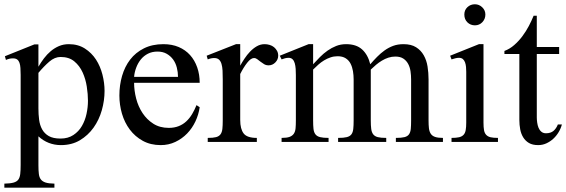

<svg xmlns="http://www.w3.org/2000/svg" viewBox="-25 -655 2613 886"><path d="M457.5 -235.4Q457.5 -190.9 444.8 -146.2Q432.1 -101.6 406.7 -65.9Q381.3 -30.3 343.8 -7.8Q306.2 14.6 255.9 14.6Q226.6 14.6 200.2 4.4Q173.8 -5.9 152.3 -25.9V107.9Q152.3 131.8 154.3 147.7Q156.2 163.6 163.6 173.1Q170.9 182.6 185.3 187.3Q199.7 191.9 226.1 192.4V210.9H-4.9V192.4Q22 191.9 37.1 187.7Q52.2 183.6 59.3 174.1Q66.4 164.6 68.4 147.9Q70.3 131.3 70.3 105.5V-309.1Q70.3 -326.7 69.3 -341.1Q68.4 -355.5 64.9 -365.2Q61.5 -375 54.4 -380.4Q47.4 -385.7 34.7 -385.7Q17.6 -385.7 2.4 -378.4L-2.4 -395.5L133.8 -450.2H152.3V-347.2Q163.6 -366.7 177.7 -385.5Q191.9 -404.3 209.2 -418.9Q226.6 -433.6 247.3 -442.4Q268.1 -451.2 292.5 -451.2Q335 -451.2 366.5 -431.2Q397.9 -411.1 418 -380.1Q438 -349.1 447.8 -310.5Q457.5 -272 457.5 -235.4ZM380.9 -189.9Q380.9 -220.2 375.5 -255.4Q370.1 -290.5 356.2 -321Q342.3 -351.6 317.9 -371.8Q293.5 -392.1 254.4 -392.1Q227.5 -392.1 202.6 -370.6Q177.7 -349.1 152.3 -318.8V-154.8Q152.3 -127.4 155.5 -102.5Q158.7 -77.6 169.4 -58.1Q180.2 -38.6 200.2 -27.1Q220.2 -15.6 254.4 -15.6Q289.1 -15.6 313.7 -32Q338.4 -48.3 353 -73.7Q367.7 -99.1 374.3 -129.9Q380.9 -160.6 380.9 -189.9Z M896.5 -160.2Q891.6 -126 876.7 -94.5Q861.8 -63 838.4 -38.8Q814.9 -14.6 783.9 0Q752.9 14.6 716.8 14.6Q669.9 14.6 634 -5.1Q598.1 -24.9 574 -57.1Q549.8 -89.4 537.8 -130.4Q525.9 -171.4 525.9 -214.4Q525.9 -261.7 538.3 -304.7Q550.8 -347.7 575.7 -380.1Q600.6 -412.6 639.2 -431.9Q677.7 -451.2 729 -451.2Q768.6 -451.2 799.6 -438Q830.6 -424.8 852.1 -400.9Q873.5 -377 885 -344.2Q896.5 -311.5 896.5 -272.9H593.8Q593.8 -237.3 603.3 -200.4Q612.8 -163.6 632.6 -133.5Q652.3 -103.5 682.4 -84.2Q712.4 -64.9 753.9 -64.9Q779.3 -64.9 799.3 -72.8Q819.3 -80.6 834.7 -95Q850.1 -109.4 861.6 -128.7Q873 -147.9 881.8 -169.9ZM796.4 -300.3Q796.4 -321.8 791 -343Q785.6 -364.3 773.9 -380.4Q762.2 -396.5 744.4 -406.7Q726.6 -417 701.7 -417Q676.8 -417 657.7 -407.2Q638.7 -397.5 625.2 -381.1Q611.8 -364.7 603.8 -343.5Q595.7 -322.3 593.8 -300.3Z M1258.8 -397.9Q1258.8 -380.4 1245.6 -366.9Q1232.4 -353.5 1214.8 -353.5Q1202.6 -353.5 1193.8 -358.9Q1185.1 -364.3 1177 -370.4Q1168.9 -376.5 1162.1 -381.8Q1155.3 -387.2 1147 -387.2Q1132.8 -387.2 1115.7 -365.5Q1098.6 -343.8 1083.5 -313.5V-101.6Q1083.5 -59.6 1099.4 -39.1Q1115.2 -18.6 1160.2 -18.6V0H933.6V-18.6Q958.5 -18.6 972.2 -22.2Q985.8 -25.9 992.7 -35.4Q999.5 -44.9 1001.2 -60.5Q1002.9 -76.2 1002.9 -99.1V-288.1Q1002.9 -311 1002 -329.1Q1001 -347.2 997.1 -360.1Q993.2 -373 985.4 -380.1Q977.5 -387.2 963.4 -387.2Q949.2 -387.2 933.6 -380.9L928.7 -397.9L1064 -451.2H1083.5V-352.1Q1091.8 -367.2 1103.3 -384.5Q1114.7 -401.9 1128.9 -416.7Q1143.1 -431.6 1159.9 -441.4Q1176.8 -451.2 1196.3 -451.2Q1207.5 -451.2 1219.2 -447.8Q1231 -444.3 1239.5 -437.3Q1248 -430.2 1253.4 -420.4Q1258.8 -410.6 1258.8 -397.9Z M1801.8 0V-18.6Q1827.1 -18.6 1841.6 -22.2Q1856 -25.9 1862.5 -35.4Q1869.1 -44.9 1870.6 -60.5Q1872.1 -76.2 1872.1 -99.1V-288.6Q1872.1 -307.1 1869.4 -325.9Q1866.7 -344.7 1858.6 -359.9Q1850.6 -375 1836.4 -384.5Q1822.3 -394 1799.3 -394Q1782.7 -394 1767.1 -388.9Q1751.5 -383.8 1737.3 -375.2Q1723.1 -366.7 1710.4 -356Q1697.8 -345.2 1686 -334V-99.1Q1686 -76.2 1688 -60.5Q1689.9 -44.9 1697 -35.4Q1704.1 -25.9 1718.3 -22.2Q1732.4 -18.6 1757.3 -18.6V0H1535.2V-18.6Q1561 -18.6 1575.4 -22.2Q1589.8 -25.9 1596.7 -35.2Q1603.5 -44.4 1605.2 -60.1Q1606.9 -75.7 1606.9 -99.1V-288.6Q1606.9 -307.6 1603.8 -326.7Q1600.6 -345.7 1592.8 -361.1Q1585 -376.5 1570.3 -386Q1555.7 -395.5 1532.7 -395.5Q1515.6 -395.5 1500 -390.1Q1484.4 -384.8 1470.2 -376.2Q1456.1 -367.7 1443.6 -356.4Q1431.2 -345.2 1419.9 -334V-99.1Q1419.9 -76.2 1421.6 -60.5Q1423.3 -44.9 1430.4 -35.4Q1437.5 -25.9 1452.1 -22.2Q1466.8 -18.6 1491.2 -18.6V0H1274.4V-18.6Q1297.9 -18.6 1310.8 -23.2Q1323.7 -27.8 1330.6 -37.6Q1337.4 -47.4 1338.9 -62.7Q1340.3 -78.1 1340.3 -99.1V-308.6Q1340.3 -323.2 1339.4 -337.4Q1338.4 -351.6 1335.2 -363Q1332 -374.5 1325.2 -381.3Q1318.4 -388.2 1306.6 -388.2Q1298.3 -388.2 1290 -386Q1281.7 -383.8 1274.4 -380.9L1266.1 -397.9L1398.9 -451.2H1419.9V-358.4Q1435.1 -375 1451.4 -391.6Q1467.8 -408.2 1486.6 -421.4Q1505.4 -434.6 1526.4 -442.9Q1547.4 -451.2 1572.3 -451.2Q1619.1 -451.2 1646 -426.8Q1672.9 -402.3 1683.6 -358.4Q1698.7 -376 1715.1 -392.6Q1731.4 -409.2 1749.8 -422.4Q1768.1 -435.5 1789.3 -443.4Q1810.5 -451.2 1836.9 -451.2Q1872.6 -451.2 1895 -437Q1917.5 -422.9 1930.4 -399.9Q1943.4 -377 1948 -347.9Q1952.6 -318.8 1952.6 -288.6V-99.1Q1952.6 -78.6 1954.3 -63.5Q1956.1 -48.3 1962.6 -38.1Q1969.2 -27.8 1982.7 -23.2Q1996.1 -18.6 2019 -18.6V0Z M2214.8 -587.9Q2214.8 -567.4 2200.9 -552.7Q2187 -538.1 2166.5 -538.1Q2146 -538.1 2131.8 -552Q2117.7 -565.9 2117.7 -587.9Q2117.7 -608.4 2131.8 -621.8Q2146 -635.3 2166.5 -635.3Q2186 -635.3 2200.4 -621.3Q2214.8 -607.4 2214.8 -587.9ZM2058.6 0V-18.6Q2080.1 -18.6 2093.5 -21.7Q2106.9 -24.9 2114.3 -33Q2121.6 -41 2124 -54.7Q2126.5 -68.4 2126.5 -89.4V-323.7Q2126.5 -334.5 2125.5 -345.9Q2124.5 -357.4 2121.1 -366.9Q2117.7 -376.5 2111.1 -382.3Q2104.5 -388.2 2092.8 -388.2Q2085 -388.2 2076.2 -386Q2067.4 -383.8 2058.6 -380.9L2052.2 -397.9L2185.1 -451.2H2206.1V-89.4Q2206.1 -68.4 2208.5 -54.7Q2210.9 -41 2218.3 -33Q2225.6 -24.9 2238.5 -21.7Q2251.5 -18.6 2272.9 -18.6V0Z M2567.9 -80.6Q2563 -62 2552.7 -44.9Q2542.5 -27.8 2528.1 -14.6Q2513.7 -1.5 2496.1 6.6Q2478.5 14.6 2458.5 14.6Q2432.6 14.6 2416 4.9Q2399.4 -4.9 2389.4 -21.2Q2379.4 -37.6 2375.5 -58.3Q2371.6 -79.1 2371.6 -101.6V-405.8H2302.7V-419.9Q2327.6 -429.2 2348.1 -447.3Q2368.7 -465.3 2385.5 -487.8Q2402.3 -510.3 2415.3 -534.9Q2428.2 -559.6 2437.5 -582.5H2452.1V-438H2555.2V-405.8H2452.1V-112.8Q2452.1 -102.1 2453.9 -89.4Q2455.6 -76.7 2460 -65.7Q2464.4 -54.7 2472.9 -47.4Q2481.4 -40 2494.6 -40Q2516.1 -40 2529.1 -51Q2542 -62 2549.3 -80.6Z"/></svg>

Font: Kitab
Style: Regular
Weight: 400
Designer: SIL International
Foundry: Khaled Hosny
Version: Version 1.000